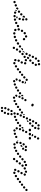

<svg xmlns="http://www.w3.org/2000/svg" viewBox="1626 -2258 910 4251"><g transform="rotate(90 2080.5 -133.0)"><path d="M18 18Q22 15 24 10Q26 6 27 1Q27 -4 25 -9Q22 -19 12 -23Q3 -28 -7 -24H-8Q-13 -22 -17 -19Q-20 -15 -23 -11Q-25 -6 -25 -1Q-25 4 -24 8Q-22 13 -19 17Q-15 20 -11 23Q-6 25 -1 25Q4 25 8 24L10 23Q15 21 18 18ZM330 17Q338 10 338 0Q338 -5 336 -10Q335 -14 331 -18Q328 -22 323 -24Q319 -26 314 -26H312Q302 -26 294 -19Q287 -12 286 -2Q286 3 288 8Q290 13 293 16Q297 20 301 22Q306 24 311 24H312Q323 24 330 17ZM406 9Q410 7 412 2Q415 -2 415 -7Q416 -12 415 -17Q412 -27 403 -32Q394 -37 384 -35L383 -34Q378 -33 374 -30Q370 -27 367 -23Q365 -18 364 -14Q364 -9 365 -4Q367 6 376 11Q385 17 395 14H397Q402 12 406 9ZM247 9Q257 4 260 -6Q261 -11 261 -16Q261 -21 258 -25Q256 -30 252 -33Q248 -36 244 -37L242 -38Q232 -41 223 -36Q214 -32 211 -22Q209 -17 209 -12Q210 -7 212 -3Q214 2 218 5Q222 8 227 10H228Q238 13 247 9ZM92 -11Q96 -14 98 -19Q100 -23 100 -28Q100 -33 98 -38Q94 -48 85 -52Q75 -56 65 -52L64 -51Q54 -47 50 -38Q46 -28 50 -18Q54 -9 63 -5Q73 -1 83 -5H84Q89 -7 92 -11ZM187 -7 185 -8Q181 -10 178 -14Q175 -18 174 -23Q173 -28 174 -33Q175 -38 177 -42Q182 -50 190 -53Q198 -56 207 -53Q202 -49 198 -44Q192 -37 189 -29Q186 -20 187 -11Q187 -9 188 -6Q187 -7 187 -7Q187 -7 187 -7ZM483 -21Q486 -24 488 -29Q489 -34 489 -39Q489 -44 487 -48Q482 -58 473 -61Q463 -65 453 -60L452 -59Q447 -57 444 -54Q441 -50 439 -45Q437 -41 438 -36Q438 -31 440 -26Q444 -17 454 -13Q464 -10 473 -14L475 -15Q479 -17 483 -21ZM332 -45Q323 -48 314 -48Q315 -51 316 -54Q318 -56 319 -59L320 -60Q324 -64 328 -66Q332 -69 337 -69Q342 -70 347 -68Q352 -67 356 -64Q359 -61 361 -58Q363 -54 364 -51Q363 -50 361 -48Q353 -43 348 -34Q348 -34 348 -33Q341 -41 332 -45ZM128 -41Q125 -44 123 -48Q118 -58 122 -68Q125 -77 134 -82L136 -83Q140 -85 145 -85Q150 -85 155 -84Q160 -82 163 -79Q167 -75 169 -71Q170 -70 170 -69Q170 -68 170 -68Q170 -67 170 -67Q163 -62 158 -54Q153 -46 152 -37Q151 -36 151 -35Q148 -34 144 -34Q140 -34 137 -36Q132 -37 128 -41ZM553 -63Q556 -67 557 -72Q558 -77 557 -82Q556 -86 553 -91Q547 -99 537 -101Q527 -103 518 -97L517 -96Q512 -93 510 -89Q507 -85 506 -80Q505 -75 506 -70Q507 -65 510 -61Q513 -57 517 -54Q521 -52 526 -51Q531 -50 536 -51Q541 -52 545 -55L546 -56Q550 -59 553 -63ZM189 -92Q188 -96 188 -101Q189 -106 192 -111Q194 -115 198 -118L199 -119Q208 -125 218 -124Q228 -122 234 -114Q237 -110 239 -105Q240 -100 239 -95Q239 -91 236 -86Q234 -82 230 -79L228 -78Q226 -76 223 -75Q220 -74 216 -73Q212 -75 207 -76Q203 -76 200 -77Q198 -78 196 -79Q195 -81 193 -83Q190 -87 189 -92ZM349 -110Q350 -105 352 -101Q354 -96 358 -93Q362 -90 367 -88Q377 -86 386 -90Q395 -95 398 -105V-107Q400 -112 399 -117Q399 -122 396 -126Q394 -130 390 -134Q386 -137 382 -138Q377 -139 372 -139Q367 -138 363 -136Q358 -134 355 -130Q352 -126 351 -121L350 -120Q349 -115 349 -110ZM296 -140Q298 -145 298 -150Q299 -155 297 -159Q295 -164 292 -168Q284 -175 274 -176Q264 -176 256 -169L255 -168Q248 -160 247 -150Q247 -140 254 -132Q261 -125 272 -124Q282 -124 289 -131L291 -132Q294 -136 296 -140ZM368 -173Q375 -165 386 -165Q391 -164 395 -166Q400 -168 404 -171Q407 -174 410 -179Q412 -183 412 -188V-190Q413 -200 406 -208Q399 -216 389 -216Q384 -217 379 -215Q375 -213 371 -210Q367 -207 365 -202Q363 -198 362 -193V-191Q362 -181 368 -173ZM344 -212Q347 -216 350 -220Q349 -221 348 -222Q348 -223 347 -223Q343 -227 339 -229Q334 -231 329 -231Q324 -231 320 -229Q315 -227 312 -223L310 -222Q303 -215 303 -204Q303 -194 311 -187Q314 -183 319 -181Q323 -179 328 -179Q331 -179 334 -180Q338 -181 340 -182Q340 -187 340 -193V-194Q341 -203 344 -212ZM394 -238Q396 -239 397 -241Q399 -242 401 -244L402 -245Q409 -252 409 -263Q408 -273 401 -280Q393 -287 383 -287Q373 -287 365 -279L364 -278Q357 -270 358 -260Q358 -250 365 -243Q367 -241 370 -239Q372 -238 375 -237Q382 -239 390 -239Q392 -239 394 -238Z M713 22Q721 15 720 4Q720 -1 718 -5Q716 -10 713 -13Q709 -17 705 -18Q700 -20 695 -20H692Q682 -20 675 -13Q668 -5 668 5Q668 10 670 15Q672 19 675 23Q679 26 684 28Q688 30 693 30H696Q706 30 713 22ZM796 5Q801 -4 799 -14Q797 -18 794 -22Q791 -26 787 -29Q783 -31 778 -32Q773 -33 768 -31H765Q755 -28 750 -19Q745 -10 748 0Q749 5 752 9Q755 13 759 15Q764 18 769 18Q774 19 778 18L781 17Q791 14 796 5ZM621 8Q632 8 639 0Q642 -3 644 -8Q645 -13 645 -18Q645 -23 643 -27Q641 -32 637 -35Q637 -36 636 -36Q629 -43 619 -44Q608 -44 601 -36Q593 -29 593 -19Q593 -8 601 -1Q602 0 603 2Q611 9 621 8ZM873 -27Q876 -37 872 -47Q869 -51 866 -54Q862 -58 857 -59Q853 -61 848 -61Q843 -60 838 -58L836 -57Q827 -53 823 -43Q820 -33 824 -24Q827 -19 830 -16Q834 -13 839 -11Q843 -9 848 -10Q853 -10 858 -12L860 -13Q869 -18 873 -27ZM939 -63Q942 -67 943 -72Q944 -77 942 -82Q941 -86 939 -91Q933 -99 923 -101Q912 -103 904 -97L902 -95Q898 -93 895 -88Q892 -84 891 -79Q890 -74 892 -70Q893 -65 895 -61Q898 -57 902 -54Q907 -51 911 -50Q916 -49 921 -50Q926 -52 930 -54L932 -56Q936 -59 939 -63ZM558 -73Q560 -83 554 -92Q551 -96 547 -98Q543 -101 538 -102Q533 -103 528 -102Q523 -101 519 -98Q510 -92 508 -81Q507 -71 512 -63Q515 -59 520 -56Q524 -53 529 -52Q534 -52 538 -53Q543 -54 547 -56L548 -57Q556 -63 558 -73ZM584 -78Q590 -69 600 -67Q610 -65 619 -70Q628 -75 630 -85L631 -88Q633 -98 628 -107Q622 -116 612 -118Q602 -121 593 -115Q584 -110 582 -100L581 -97Q579 -87 584 -78ZM617 -179 616 -178Q611 -169 613 -159Q615 -149 624 -143Q628 -141 633 -140Q638 -139 643 -140Q648 -141 652 -144Q656 -147 659 -151V-152L660 -153Q666 -162 663 -172Q661 -182 652 -188Q648 -190 643 -191Q638 -192 634 -191Q629 -190 625 -187Q621 -184 618 -180ZM841 -228Q838 -232 833 -234Q829 -236 824 -236Q819 -237 814 -235Q804 -232 800 -223Q795 -213 799 -203Q799 -203 799 -202Q800 -197 804 -193Q807 -189 811 -187Q815 -185 820 -184Q825 -184 830 -185Q840 -188 845 -197Q850 -206 847 -216Q846 -218 846 -219Q844 -224 841 -228ZM664 -227Q664 -217 670 -209Q673 -205 678 -203Q682 -201 687 -200Q692 -200 697 -201Q702 -203 705 -206L707 -208Q711 -211 714 -215Q716 -220 716 -225Q717 -230 715 -234Q714 -239 710 -243Q704 -251 693 -252Q683 -253 675 -246L673 -244Q665 -238 664 -227ZM745 -275Q737 -269 736 -258Q736 -253 737 -249Q739 -244 742 -240Q745 -236 750 -234Q754 -232 759 -231Q760 -231 760 -231Q771 -230 779 -236Q787 -243 788 -253Q790 -263 783 -271Q777 -280 767 -281Q765 -281 763 -281Q753 -282 745 -275Z M1041 15Q1041 10 1039 5Q1038 0 1034 -3Q1031 -7 1026 -9Q1017 -14 1007 -10Q998 -7 993 3Q993 4 993 4Q988 13 991 23Q995 33 1004 37Q1013 42 1023 39Q1033 35 1037 26Q1038 26 1038 24Q1041 19 1041 15ZM1371 22Q1375 19 1377 15Q1380 10 1380 5Q1380 0 1379 -4Q1376 -14 1366 -19Q1357 -24 1347 -20H1346Q1341 -18 1337 -15Q1333 -12 1331 -7Q1329 -3 1328 2Q1328 7 1330 12Q1333 22 1342 26Q1351 31 1361 28L1363 27Q1368 26 1371 22ZM1279 7Q1269 4 1264 -6Q1264 -7 1263 -8Q1259 -18 1263 -27Q1266 -37 1276 -41Q1280 -43 1285 -43Q1290 -44 1295 -42Q1299 -40 1303 -37Q1307 -33 1309 -29Q1309 -28 1309 -28Q1310 -26 1311 -23Q1311 -21 1312 -19Q1311 -18 1311 -18Q1307 -10 1306 -1Q1304 1 1302 3Q1300 4 1298 6Q1289 10 1279 7ZM1445 -18Q1448 -22 1449 -27Q1450 -32 1450 -37Q1449 -42 1446 -46Q1441 -55 1431 -57Q1420 -59 1412 -54L1410 -53Q1406 -50 1403 -46Q1400 -42 1399 -37Q1398 -32 1399 -28Q1399 -23 1402 -18Q1408 -10 1418 -7Q1428 -5 1437 -11L1438 -12Q1442 -14 1445 -18ZM1078 -52Q1079 -57 1077 -62Q1076 -67 1073 -71Q1070 -75 1066 -77Q1057 -83 1047 -80Q1037 -78 1032 -69L1031 -67Q1028 -63 1028 -58Q1027 -53 1028 -48Q1029 -44 1032 -40Q1035 -36 1039 -33Q1048 -28 1058 -30Q1068 -32 1074 -41L1075 -43Q1077 -47 1078 -52ZM1511 -63Q1514 -67 1515 -72Q1516 -77 1515 -82Q1514 -87 1511 -91Q1505 -99 1495 -101Q1484 -103 1476 -97L1474 -96Q1470 -93 1468 -89Q1465 -85 1464 -80Q1463 -75 1464 -70Q1465 -65 1468 -61Q1474 -53 1484 -51Q1495 -49 1503 -55L1505 -56Q1509 -59 1511 -63ZM941 -64Q944 -68 945 -73Q946 -78 944 -83Q943 -88 941 -92Q935 -101 924 -102Q914 -104 906 -98L905 -97Q896 -92 894 -81Q893 -71 899 -63Q904 -54 915 -52Q925 -51 933 -57H934Q938 -60 941 -64ZM1274 -85Q1277 -75 1286 -69Q1290 -67 1295 -66Q1300 -66 1305 -67Q1309 -68 1313 -71Q1317 -75 1320 -79L1321 -80Q1326 -89 1323 -99Q1320 -109 1311 -115Q1307 -117 1302 -118Q1297 -118 1292 -117Q1287 -116 1284 -113Q1280 -109 1277 -105L1276 -103Q1271 -94 1274 -85ZM1122 -114Q1124 -118 1123 -123Q1122 -128 1120 -133Q1118 -137 1114 -140Q1110 -143 1105 -145Q1100 -146 1095 -145Q1090 -145 1086 -142Q1082 -140 1079 -136L1077 -135Q1071 -126 1072 -116Q1073 -106 1082 -99Q1090 -93 1100 -94Q1110 -95 1117 -103L1118 -105Q1121 -109 1122 -114ZM1005 -107Q1008 -111 1009 -116Q1010 -121 1009 -126Q1008 -131 1005 -135Q999 -144 989 -146Q979 -148 970 -142L969 -141Q961 -135 959 -125Q957 -115 962 -107Q968 -98 978 -96Q988 -94 997 -100H998Q1002 -103 1005 -107ZM1313 -161Q1313 -156 1314 -151Q1316 -147 1319 -143Q1322 -139 1327 -137Q1336 -132 1346 -135Q1356 -139 1360 -148L1361 -149Q1363 -154 1364 -159Q1364 -164 1363 -168Q1361 -173 1358 -177Q1354 -181 1350 -183Q1341 -188 1331 -184Q1321 -181 1316 -172V-170Q1313 -166 1313 -161ZM1050 -161Q1057 -168 1066 -171Q1069 -172 1072 -173Q1072 -174 1071 -176Q1070 -177 1069 -178Q1067 -182 1063 -185Q1058 -188 1054 -189Q1049 -190 1044 -189Q1039 -188 1035 -185L1034 -184Q1025 -178 1023 -168Q1021 -158 1027 -149Q1029 -147 1031 -145Q1034 -142 1037 -141Q1038 -143 1039 -146V-147Q1043 -155 1050 -161ZM1177 -177Q1177 -187 1170 -195Q1163 -203 1153 -203Q1143 -204 1135 -197L1134 -195Q1126 -188 1125 -178Q1125 -168 1132 -160Q1139 -152 1149 -152Q1160 -151 1167 -158L1169 -160Q1176 -167 1177 -177ZM1092 -206 1093 -207Q1097 -217 1107 -220Q1117 -224 1126 -219Q1126 -219 1127 -219Q1127 -219 1127 -219Q1123 -216 1120 -213L1118 -212Q1112 -206 1108 -198Q1103 -189 1103 -179Q1103 -176 1103 -174Q1094 -178 1091 -188Q1088 -197 1092 -206ZM1239 -217Q1242 -227 1237 -236Q1235 -241 1231 -244Q1227 -247 1222 -248Q1217 -250 1212 -249Q1207 -249 1203 -246L1201 -245Q1192 -240 1190 -230Q1187 -220 1192 -211Q1194 -207 1198 -204Q1202 -201 1207 -199Q1212 -198 1217 -199Q1222 -199 1226 -202H1227Q1237 -207 1239 -217ZM1335 -221Q1338 -217 1342 -214Q1346 -211 1351 -210Q1355 -209 1360 -210Q1371 -211 1377 -220Q1383 -228 1381 -238Q1381 -240 1381 -241Q1379 -251 1370 -257Q1361 -263 1351 -261Q1341 -259 1335 -250Q1330 -241 1332 -231Q1332 -231 1332 -231Q1333 -226 1335 -221ZM1284 -276H1282Q1277 -275 1273 -272Q1269 -269 1266 -265Q1264 -261 1263 -256Q1262 -251 1263 -246Q1264 -236 1273 -230Q1282 -224 1292 -226L1294 -227Q1298 -228 1302 -230Q1306 -232 1309 -236Q1309 -240 1310 -244Q1311 -251 1313 -257Q1311 -267 1303 -272Q1294 -278 1284 -276ZM1124 -257Q1128 -247 1137 -243Q1147 -239 1156 -242Q1166 -246 1171 -255V-256Q1176 -265 1172 -275Q1169 -285 1159 -289Q1150 -294 1140 -290Q1130 -287 1126 -277L1125 -276Q1121 -267 1124 -257ZM1213 -291Q1211 -295 1211 -299Q1213 -300 1214 -301Q1220 -307 1224 -316L1225 -317Q1226 -320 1227 -323Q1230 -324 1233 -325Q1237 -325 1240 -325Q1245 -324 1249 -322Q1254 -319 1257 -316Q1261 -310 1262 -303Q1263 -297 1260 -290Q1253 -285 1248 -278Q1247 -277 1247 -277Q1239 -273 1231 -275Q1222 -277 1217 -284Q1214 -287 1213 -291ZM1156 -337Q1156 -332 1158 -327Q1159 -322 1163 -319Q1166 -315 1171 -313Q1180 -309 1190 -312Q1199 -316 1204 -325V-326Q1209 -336 1205 -345Q1202 -355 1192 -359Q1188 -362 1183 -362Q1178 -362 1173 -360Q1168 -359 1165 -355Q1161 -352 1159 -347L1158 -346Q1156 -342 1156 -337ZM1321 -349Q1322 -360 1315 -367Q1308 -375 1297 -375Q1287 -376 1279 -369L1278 -368Q1271 -361 1270 -350Q1270 -340 1277 -333Q1284 -325 1294 -324Q1305 -324 1312 -331L1313 -332Q1321 -339 1321 -349ZM1374 -398Q1376 -403 1375 -408Q1375 -413 1372 -417Q1370 -422 1366 -425Q1358 -432 1348 -431Q1338 -430 1331 -422L1330 -421Q1327 -417 1326 -412Q1324 -408 1324 -403Q1325 -398 1327 -393Q1330 -389 1333 -386Q1341 -379 1352 -380Q1362 -381 1369 -389V-390Q1373 -394 1374 -398ZM1190 -398Q1194 -388 1203 -383Q1212 -379 1222 -382Q1232 -386 1237 -395V-396Q1242 -405 1238 -415Q1235 -425 1226 -429Q1216 -434 1207 -431Q1197 -427 1192 -418V-417Q1187 -408 1190 -398ZM1413 -483Q1408 -492 1399 -495Q1397 -496 1395 -496Q1393 -496 1392 -497Q1389 -496 1386 -495Q1383 -495 1380 -495Q1376 -492 1372 -489Q1369 -485 1367 -480L1366 -479Q1363 -469 1368 -459Q1372 -450 1382 -447Q1392 -443 1401 -448Q1410 -452 1414 -462V-463Q1417 -473 1413 -483ZM1227 -469Q1229 -458 1238 -453Q1246 -447 1257 -449Q1267 -451 1272 -460L1273 -461Q1279 -470 1277 -480Q1274 -490 1266 -496Q1257 -501 1247 -499Q1237 -497 1231 -488L1230 -487Q1225 -479 1227 -469ZM1279 -536Q1277 -525 1282 -517Q1288 -508 1298 -506Q1308 -504 1317 -510H1318Q1327 -516 1329 -526Q1331 -536 1325 -545Q1320 -554 1309 -556Q1299 -558 1291 -552L1290 -551Q1281 -546 1279 -536ZM1371 -567Q1361 -565 1355 -556Q1350 -547 1352 -537Q1354 -527 1363 -522Q1363 -521 1363 -521Q1372 -515 1382 -517Q1392 -519 1398 -528Q1404 -536 1402 -546Q1400 -557 1392 -562Q1391 -563 1390 -564Q1381 -569 1371 -567Z M1760 31Q1765 30 1769 26Q1773 23 1775 19Q1777 14 1777 9Q1778 -1 1771 -9Q1764 -17 1754 -17Q1743 -18 1736 -11Q1728 -4 1727 6Q1727 11 1728 16Q1730 21 1733 24Q1737 28 1741 30Q1746 32 1751 33Q1756 33 1760 31ZM1842 11Q1846 7 1848 3Q1850 -2 1851 -7Q1851 -12 1849 -16Q1845 -26 1836 -30Q1827 -35 1817 -31Q1812 -30 1808 -26Q1805 -23 1803 -18Q1801 -14 1800 -9Q1800 -4 1802 1Q1805 11 1815 15Q1824 19 1834 16Q1839 14 1842 11ZM1906 -16Q1910 -18 1913 -22Q1917 -26 1918 -31Q1920 -35 1919 -40Q1919 -45 1917 -50Q1912 -59 1902 -62Q1892 -65 1883 -60Q1874 -56 1870 -46Q1867 -36 1872 -27Q1874 -22 1878 -19Q1882 -16 1887 -14Q1891 -13 1896 -13Q1901 -14 1906 -16ZM1704 -23Q1700 -25 1696 -29Q1693 -33 1692 -38Q1691 -43 1692 -48Q1693 -58 1701 -64Q1709 -71 1720 -69Q1725 -69 1729 -66Q1733 -64 1736 -60Q1739 -56 1741 -51Q1742 -46 1741 -41Q1741 -40 1741 -40Q1741 -39 1741 -38Q1739 -38 1737 -37Q1728 -34 1721 -28Q1716 -24 1713 -20Q1713 -20 1713 -20Q1713 -20 1713 -20Q1708 -20 1704 -23ZM1980 -64Q1983 -68 1984 -73Q1984 -78 1983 -83Q1982 -87 1979 -92Q1973 -100 1963 -102Q1953 -103 1944 -97Q1940 -94 1938 -90Q1935 -86 1934 -81Q1933 -76 1934 -71Q1936 -66 1938 -62Q1945 -54 1955 -52Q1965 -51 1973 -57Q1978 -60 1980 -64ZM1516 -73Q1518 -83 1512 -91Q1506 -100 1496 -102Q1485 -104 1477 -98Q1473 -95 1470 -91Q1467 -86 1466 -81Q1466 -77 1467 -72Q1468 -67 1470 -63Q1473 -59 1477 -56Q1482 -53 1487 -52Q1491 -52 1496 -53Q1501 -54 1505 -56V-57Q1514 -62 1516 -73ZM1715 -107Q1719 -98 1728 -93Q1733 -91 1738 -91Q1743 -91 1748 -93Q1752 -95 1756 -98Q1759 -101 1761 -106H1762Q1766 -116 1762 -125Q1758 -135 1749 -139Q1744 -141 1739 -141Q1734 -141 1730 -140Q1725 -138 1721 -134Q1718 -131 1716 -126Q1712 -117 1715 -107ZM1577 -118Q1578 -129 1572 -137Q1569 -141 1564 -143Q1560 -146 1555 -146Q1550 -147 1545 -146Q1541 -145 1537 -142V-141Q1528 -135 1527 -125Q1526 -115 1532 -106Q1535 -102 1539 -100Q1543 -97 1548 -97Q1553 -96 1558 -97Q1563 -99 1567 -102Q1575 -108 1577 -118ZM1633 -157Q1635 -161 1636 -166Q1636 -171 1635 -176Q1633 -180 1630 -184Q1627 -188 1623 -190Q1618 -193 1613 -193Q1609 -194 1604 -192Q1599 -191 1595 -188Q1591 -185 1589 -180Q1586 -176 1586 -171Q1585 -166 1587 -161Q1588 -156 1591 -152Q1595 -149 1599 -146Q1603 -144 1608 -143Q1613 -143 1618 -144Q1623 -146 1627 -149Q1631 -152 1633 -157ZM1750 -177Q1752 -167 1761 -161Q1770 -156 1780 -158Q1790 -161 1795 -170Q1801 -179 1798 -189Q1796 -199 1787 -204Q1778 -209 1768 -207Q1758 -205 1753 -196Q1747 -187 1750 -177ZM1693 -216Q1694 -226 1687 -234Q1680 -241 1670 -242Q1660 -243 1652 -236Q1644 -229 1643 -218Q1643 -208 1650 -200Q1656 -193 1667 -192Q1677 -191 1685 -198Q1693 -205 1693 -216ZM1769 -251Q1778 -257 1788 -255Q1798 -253 1804 -244Q1810 -236 1808 -226Q1807 -224 1807 -222Q1806 -220 1805 -219Q1802 -221 1799 -223Q1791 -228 1782 -230Q1772 -231 1763 -229Q1761 -228 1758 -228Q1758 -230 1758 -232Q1758 -234 1759 -236Q1761 -246 1769 -251ZM1733 -247Q1729 -245 1724 -244Q1719 -244 1714 -246Q1709 -247 1706 -251Q1698 -258 1697 -268Q1697 -278 1704 -286Q1711 -294 1721 -294Q1732 -295 1739 -288Q1743 -285 1745 -280Q1747 -276 1747 -271Q1748 -268 1747 -265Q1747 -262 1746 -260Q1744 -258 1743 -257Q1742 -255 1741 -253Q1738 -249 1733 -247Z M2127 34Q2132 32 2136 29Q2139 25 2141 21Q2143 16 2143 11Q2143 1 2136 -7Q2128 -14 2118 -14Q2113 -14 2108 -12Q2104 -10 2100 -7Q2097 -3 2095 1Q2093 6 2093 11Q2093 21 2100 29Q2107 36 2118 36Q2123 36 2127 34ZM2214 8Q2219 -1 2215 -11Q2214 -15 2210 -19Q2207 -23 2202 -25Q2198 -27 2193 -27Q2188 -27 2183 -26Q2173 -22 2169 -13Q2165 -3 2168 6Q2170 11 2173 15Q2176 18 2181 21Q2185 23 2190 23Q2195 23 2200 21Q2210 18 2214 8ZM2283 -29Q2286 -40 2281 -48Q2278 -53 2274 -56Q2270 -59 2265 -60Q2260 -61 2255 -60Q2250 -59 2246 -57Q2237 -52 2235 -41Q2232 -31 2238 -23Q2240 -18 2244 -15Q2248 -12 2253 -11Q2258 -10 2263 -11Q2268 -11 2272 -14Q2281 -19 2283 -29ZM2065 -16Q2060 -18 2057 -22Q2054 -26 2052 -30Q2051 -35 2051 -40Q2052 -51 2060 -57Q2068 -64 2079 -63Q2089 -62 2095 -54Q2102 -46 2101 -36Q2101 -35 2101 -35Q2101 -34 2101 -33Q2101 -33 2100 -33Q2091 -30 2084 -23Q2080 -18 2077 -13Q2076 -13 2075 -13Q2075 -13 2074 -13Q2069 -14 2065 -16ZM2347 -73Q2348 -83 2342 -91Q2340 -95 2335 -98Q2331 -101 2326 -102Q2321 -102 2317 -101Q2312 -100 2308 -97H2307Q2299 -91 2297 -81Q2295 -71 2301 -63Q2304 -58 2308 -56Q2313 -53 2318 -52Q2322 -51 2327 -52Q2332 -54 2336 -56V-57Q2345 -63 2347 -73ZM1984 -73Q1986 -83 1980 -91Q1977 -95 1973 -98Q1969 -101 1964 -102Q1959 -103 1954 -102Q1949 -100 1945 -98Q1941 -95 1938 -91Q1935 -86 1934 -81Q1934 -77 1935 -72Q1936 -67 1938 -63Q1944 -54 1955 -52Q1965 -51 1973 -56V-57Q1982 -62 1984 -73ZM2075 -101Q2078 -91 2088 -87Q2092 -85 2097 -85Q2102 -85 2107 -87Q2112 -88 2115 -92Q2119 -95 2121 -100Q2125 -109 2121 -119Q2117 -129 2108 -133Q2098 -137 2089 -133Q2079 -130 2075 -120Q2071 -110 2075 -101ZM2044 -119Q2046 -129 2039 -137Q2033 -146 2023 -147Q2012 -148 2004 -142Q2000 -139 1998 -134Q1995 -130 1995 -125Q1994 -120 1995 -115Q1997 -111 2000 -107Q2006 -99 2016 -97Q2026 -96 2035 -102Q2043 -109 2044 -119ZM2054 -171Q2055 -182 2063 -188Q2067 -191 2072 -193Q2076 -194 2081 -194Q2083 -193 2084 -193Q2086 -193 2087 -192Q2086 -188 2085 -184Q2084 -174 2086 -164Q2087 -160 2089 -157Q2085 -156 2081 -154Q2073 -151 2067 -146Q2065 -148 2063 -149Q2061 -151 2059 -153Q2053 -161 2054 -171ZM2108 -170Q2111 -160 2120 -155Q2129 -150 2139 -153Q2149 -156 2154 -165Q2159 -174 2156 -184Q2154 -194 2145 -199Q2136 -204 2126 -201Q2116 -198 2110 -189Q2105 -180 2108 -170ZM2147 -246Q2146 -241 2147 -236Q2148 -231 2151 -227Q2154 -223 2158 -220Q2162 -218 2167 -217Q2172 -216 2177 -217Q2181 -218 2186 -220Q2190 -223 2192 -227H2193Q2195 -232 2196 -236Q2197 -241 2196 -246Q2195 -251 2192 -255Q2190 -259 2185 -262Q2181 -265 2176 -266Q2172 -267 2167 -266Q2162 -265 2158 -262Q2154 -259 2151 -255Q2148 -251 2147 -246ZM2306 -413Q2312 -406 2312 -396Q2312 -386 2305 -378Q2297 -371 2287 -371Q2279 -371 2272 -374Q2265 -376 2259 -381Q2252 -388 2251 -398Q2250 -408 2256 -416Q2262 -424 2272 -425Q2281 -426 2289 -421Q2299 -420 2306 -413Z M2350 302Q2345 303 2340 302Q2335 301 2331 298Q2327 295 2325 291V290Q2319 281 2322 271Q2324 261 2333 256Q2341 251 2351 253Q2360 255 2366 263Q2365 268 2364 273Q2364 282 2367 291Q2365 294 2363 295Q2361 297 2359 299Q2355 301 2350 302ZM2435 287Q2437 282 2437 277Q2437 272 2436 268Q2434 263 2431 259Q2424 251 2414 251Q2403 250 2395 257Q2392 260 2389 265Q2387 269 2387 274Q2387 279 2388 284Q2390 289 2393 292Q2400 300 2410 301Q2421 301 2428 295L2429 294Q2432 291 2435 287ZM2477 204Q2473 194 2463 190Q2459 188 2454 188Q2449 188 2444 190Q2440 192 2436 195Q2432 199 2430 203Q2426 213 2430 222Q2434 232 2443 236Q2453 240 2462 237Q2472 233 2476 223Q2480 213 2477 204ZM2325 206Q2326 210 2328 215Q2330 219 2334 223Q2337 226 2342 228Q2352 231 2361 227Q2370 222 2374 212Q2376 207 2375 202Q2375 197 2373 193Q2371 188 2367 185Q2363 182 2359 180Q2349 177 2340 181Q2330 186 2327 196Q2325 201 2325 206ZM2500 136Q2500 131 2497 127Q2494 123 2490 120Q2486 117 2481 116Q2471 114 2462 120Q2454 126 2451 136Q2449 146 2455 155Q2461 164 2471 166Q2481 168 2490 162Q2498 156 2500 146Q2501 141 2500 136ZM2357 143Q2361 153 2370 158Q2375 160 2379 160Q2384 160 2389 159Q2394 157 2398 154Q2401 150 2403 146L2404 145Q2408 136 2405 126Q2401 117 2392 112Q2382 108 2373 111Q2363 115 2358 124Q2354 134 2357 143ZM2390 75Q2386 65 2391 56Q2396 46 2405 43Q2415 39 2424 44Q2428 46 2431 48Q2434 51 2436 55Q2434 62 2435 70Q2435 74 2436 78Q2431 87 2422 90Q2412 94 2403 89Q2393 85 2390 75ZM2504 54Q2502 50 2498 47Q2496 45 2493 44Q2491 42 2488 42Q2486 42 2485 43Q2476 47 2467 47Q2466 47 2466 47Q2461 51 2459 56Q2457 62 2457 68Q2458 73 2460 78Q2462 82 2466 85Q2470 88 2474 90Q2479 91 2484 91Q2494 90 2501 82Q2508 74 2507 64Q2506 59 2504 54ZM2477 22Q2481 20 2485 17Q2488 13 2490 9Q2492 4 2492 -1Q2492 -11 2484 -19Q2477 -26 2467 -26H2466Q2456 -26 2449 -18Q2441 -11 2441 -1Q2441 4 2443 9Q2445 14 2449 17Q2452 21 2457 22Q2462 24 2467 24Q2472 24 2477 22ZM2557 10Q2561 7 2563 2Q2566 -2 2566 -7Q2567 -12 2566 -17Q2563 -27 2554 -32Q2545 -37 2535 -34Q2530 -33 2526 -30Q2522 -27 2520 -23Q2517 -18 2517 -13Q2516 -8 2517 -4Q2520 6 2529 12Q2538 17 2548 14Q2553 13 2557 10ZM2636 -30Q2639 -40 2634 -49Q2632 -54 2628 -57Q2624 -60 2620 -62Q2615 -63 2610 -63Q2605 -62 2600 -60Q2596 -58 2593 -54Q2589 -50 2588 -45Q2586 -41 2587 -36Q2587 -31 2589 -26Q2592 -22 2595 -19Q2599 -15 2604 -14Q2609 -12 2614 -13Q2619 -13 2623 -16Q2632 -20 2636 -30ZM2456 -81Q2459 -85 2462 -89Q2466 -92 2471 -94Q2475 -95 2480 -95Q2485 -95 2490 -93Q2499 -88 2502 -78Q2506 -69 2501 -59Q2499 -54 2495 -51Q2492 -48 2487 -46Q2486 -46 2485 -46Q2484 -45 2484 -45Q2475 -48 2466 -48Q2466 -48 2466 -48Q2458 -53 2455 -63Q2452 -72 2456 -81ZM2698 -63Q2700 -67 2701 -72Q2702 -77 2701 -82Q2700 -87 2697 -91Q2692 -99 2681 -101Q2671 -103 2663 -97H2662Q2658 -95 2656 -90Q2653 -86 2652 -81Q2651 -76 2652 -72Q2653 -67 2656 -63Q2662 -54 2672 -52Q2682 -50 2690 -56H2691Q2695 -59 2698 -63ZM2347 -73Q2349 -83 2343 -91Q2340 -96 2336 -98Q2332 -101 2327 -102Q2322 -103 2317 -102Q2312 -101 2308 -98V-97Q2304 -95 2301 -90Q2298 -86 2297 -81Q2297 -76 2298 -72Q2299 -67 2302 -63Q2307 -54 2318 -52Q2328 -51 2336 -57H2337Q2345 -63 2347 -73ZM2405 -107Q2408 -111 2409 -116Q2410 -121 2409 -126Q2408 -131 2405 -135Q2399 -143 2389 -145Q2378 -147 2370 -141Q2361 -135 2359 -125Q2358 -114 2364 -106Q2369 -98 2380 -96Q2390 -94 2398 -100H2399Q2403 -103 2405 -107ZM2488 -130Q2491 -120 2501 -115Q2510 -111 2520 -114Q2530 -118 2534 -127V-128Q2539 -137 2535 -147Q2532 -156 2522 -161Q2513 -165 2503 -162Q2493 -158 2489 -149Q2484 -139 2488 -130ZM2471 -163Q2471 -167 2470 -171Q2469 -175 2467 -178Q2464 -182 2460 -185Q2455 -188 2451 -189Q2446 -189 2441 -188Q2436 -187 2432 -184Q2423 -178 2421 -168Q2420 -158 2426 -149Q2428 -145 2433 -143Q2437 -140 2442 -139Q2447 -138 2451 -139Q2456 -140 2460 -143H2461Q2462 -144 2463 -145Q2464 -146 2465 -147Q2466 -153 2469 -159Q2470 -161 2471 -163ZM2519 -208Q2519 -203 2520 -198Q2522 -193 2525 -190Q2529 -186 2533 -184Q2543 -179 2552 -183Q2562 -186 2567 -195V-196Q2571 -205 2568 -215Q2564 -225 2555 -229Q2546 -234 2536 -230Q2526 -227 2522 -217Q2519 -213 2519 -208ZM2499 -190Q2496 -200 2497 -210Q2497 -219 2501 -227Q2503 -230 2504 -232Q2501 -232 2499 -231Q2496 -230 2494 -228H2493Q2485 -222 2483 -212Q2481 -201 2487 -193Q2490 -190 2492 -188Q2495 -185 2499 -184Q2500 -184 2502 -185Q2500 -188 2499 -190ZM2552 -276Q2552 -271 2553 -266Q2555 -262 2558 -258Q2561 -254 2566 -252Q2575 -248 2585 -251Q2595 -254 2599 -264Q2604 -273 2600 -283Q2597 -293 2588 -297Q2578 -302 2569 -298Q2559 -295 2554 -286V-285Q2552 -281 2552 -276ZM2635 -273Q2641 -274 2645 -277Q2654 -284 2655 -294Q2656 -304 2650 -313Q2649 -313 2649 -314Q2648 -314 2648 -315Q2645 -311 2642 -308Q2634 -301 2625 -298Q2622 -297 2619 -296Q2621 -294 2622 -291Q2625 -282 2624 -273Q2630 -271 2635 -273ZM2586 -334Q2589 -325 2599 -320Q2608 -316 2618 -319Q2627 -323 2632 -332Q2637 -342 2633 -351Q2630 -361 2620 -366Q2611 -370 2601 -367Q2591 -363 2587 -354Q2582 -344 2586 -334ZM2713 -344Q2714 -355 2707 -362Q2700 -370 2689 -371Q2679 -371 2671 -364Q2663 -357 2663 -347Q2662 -336 2669 -329Q2676 -321 2686 -320Q2697 -320 2704 -327H2705Q2712 -334 2713 -344ZM2767 -400Q2766 -410 2759 -417Q2751 -424 2741 -424Q2730 -423 2723 -416V-415Q2716 -408 2717 -397Q2717 -387 2725 -380Q2732 -373 2743 -374Q2753 -374 2760 -382Q2767 -390 2767 -400ZM2618 -403Q2622 -393 2631 -389Q2640 -384 2650 -387Q2660 -391 2664 -400H2665Q2669 -409 2666 -419Q2663 -429 2653 -434Q2644 -438 2634 -435Q2624 -432 2620 -422Q2615 -413 2618 -403ZM2812 -465Q2809 -475 2800 -480Q2799 -481 2798 -481Q2798 -482 2797 -482Q2794 -482 2792 -483Q2790 -483 2788 -484Q2781 -484 2775 -481Q2769 -477 2766 -472V-471Q2761 -462 2763 -452Q2766 -442 2775 -437Q2784 -432 2794 -434Q2804 -437 2809 -446Q2814 -455 2812 -465ZM2655 -472Q2657 -462 2666 -456Q2674 -450 2684 -452Q2695 -454 2700 -462L2701 -463Q2706 -471 2705 -481Q2703 -492 2694 -497Q2686 -503 2675 -501Q2665 -499 2659 -491Q2653 -482 2655 -472ZM2796 -554Q2800 -555 2805 -554Q2810 -553 2814 -551Q2819 -548 2821 -544H2822Q2824 -540 2825 -535Q2826 -530 2826 -525Q2825 -520 2822 -516Q2819 -512 2815 -509Q2807 -503 2796 -505Q2786 -507 2780 -515V-516Q2780 -517 2779 -518Q2778 -519 2778 -520Q2778 -520 2778 -521Q2780 -531 2778 -540Q2778 -540 2778 -541Q2780 -544 2782 -546Q2784 -549 2787 -550Q2791 -553 2796 -554ZM2707 -537Q2705 -526 2710 -518Q2713 -513 2717 -511Q2721 -508 2726 -507Q2731 -506 2736 -506Q2741 -507 2745 -510Q2754 -516 2756 -526Q2758 -536 2753 -545Q2750 -549 2746 -552Q2742 -555 2737 -556Q2732 -557 2727 -556Q2723 -555 2718 -552Q2709 -547 2707 -537Z M2858 22Q2867 16 2869 6Q2869 1 2868 -4Q2867 -9 2864 -13Q2861 -17 2857 -20Q2853 -22 2848 -23Q2838 -25 2829 -19Q2821 -13 2819 -3Q2818 2 2820 7Q2821 12 2824 16Q2826 20 2831 23Q2835 25 2840 26Q2850 28 2858 22ZM2940 3Q2945 -6 2942 -16Q2940 -21 2937 -25Q2934 -28 2929 -31Q2925 -33 2920 -33Q2915 -34 2910 -32Q2900 -29 2895 -20Q2891 -11 2894 -1Q2895 4 2899 8Q2902 12 2906 14Q2911 16 2916 17Q2921 17 2925 15Q2935 12 2940 3ZM2998 -16Q3003 -18 3006 -22Q3009 -26 3011 -30Q3012 -35 3012 -40Q3011 -45 3009 -49Q3004 -59 2994 -62Q2984 -65 2975 -60Q2971 -58 2968 -54Q2964 -50 2963 -45Q2961 -41 2962 -36Q2962 -31 2965 -26Q2969 -17 2979 -14Q2989 -11 2998 -16ZM2779 -31Q2772 -38 2772 -49Q2772 -54 2774 -58Q2776 -63 2780 -66Q2783 -70 2788 -72Q2792 -74 2797 -74Q2802 -74 2807 -72Q2811 -70 2815 -66Q2818 -63 2820 -58Q2822 -53 2822 -49V-48Q2822 -46 2822 -44Q2821 -42 2821 -40Q2818 -39 2816 -37Q2809 -32 2804 -24Q2802 -24 2801 -24Q2799 -24 2797 -24Q2787 -24 2779 -31ZM3075 -73Q3077 -83 3071 -91Q3068 -95 3064 -98Q3060 -101 3055 -102Q3050 -102 3045 -101Q3041 -100 3037 -97H3036Q3028 -91 3026 -81Q3024 -71 3030 -63Q3033 -58 3037 -56Q3042 -53 3046 -52Q3051 -51 3056 -52Q3061 -54 3065 -56Q3074 -62 3075 -73ZM2702 -73Q2703 -83 2698 -91Q2692 -100 2681 -102Q2671 -103 2663 -98Q2654 -92 2652 -81Q2651 -71 2656 -63Q2659 -59 2664 -56Q2668 -53 2673 -52Q2678 -52 2682 -53Q2687 -54 2691 -56V-57Q2700 -62 2702 -73ZM2792 -129Q2792 -129 2791 -129Q2790 -124 2790 -119Q2791 -114 2793 -110Q2795 -105 2799 -102Q2803 -99 2807 -97Q2817 -94 2826 -99Q2835 -103 2839 -112Q2842 -122 2838 -131Q2834 -141 2824 -145Q2814 -148 2805 -144Q2795 -140 2792 -130Q2792 -130 2792 -129ZM2758 -109Q2761 -113 2762 -117Q2763 -122 2762 -127Q2761 -132 2758 -136Q2752 -145 2742 -147Q2732 -149 2723 -143Q2723 -143 2722 -142Q2722 -142 2721 -142Q2713 -135 2712 -125Q2711 -114 2718 -106Q2724 -98 2735 -97Q2745 -96 2753 -103Q2756 -106 2758 -109ZM2767 -173Q2767 -183 2774 -190Q2779 -195 2785 -197Q2791 -199 2798 -198Q2797 -195 2797 -193Q2797 -183 2800 -174Q2801 -170 2803 -167Q2799 -166 2796 -164Q2787 -160 2780 -153Q2779 -152 2779 -152Q2778 -153 2777 -153Q2776 -154 2775 -155Q2767 -162 2767 -173ZM2822 -201Q2818 -191 2821 -182Q2825 -172 2834 -168Q2843 -163 2853 -167Q2863 -170 2867 -180Q2872 -189 2868 -199Q2865 -209 2855 -213Q2846 -217 2836 -214Q2826 -210 2822 -201ZM2853 -260Q2852 -255 2854 -250Q2855 -245 2859 -241Q2862 -238 2866 -235Q2875 -231 2885 -234Q2895 -237 2900 -246Q2902 -251 2903 -256Q2903 -261 2901 -266Q2900 -270 2897 -274Q2893 -278 2889 -280Q2880 -285 2870 -282Q2860 -278 2855 -269Q2853 -265 2853 -260ZM2856 -322Q2863 -330 2863 -340Q2863 -350 2856 -358Q2848 -365 2838 -365H2830Q2820 -365 2812 -358Q2805 -350 2805 -340Q2805 -330 2812 -322Q2820 -315 2830 -315H2838Q2848 -315 2856 -322ZM2947 -322Q2954 -330 2954 -340Q2954 -350 2947 -358Q2940 -365 2929 -365H2921Q2911 -365 2903 -358Q2896 -350 2896 -340Q2896 -330 2903 -322Q2911 -315 2921 -315H2929Q2940 -315 2947 -322ZM3038 -322Q3045 -330 3045 -340Q3045 -350 3038 -358Q3031 -365 3020 -365H3012Q3002 -365 2995 -358Q2987 -350 2987 -340Q2987 -330 2995 -322Q3002 -315 3012 -315H3020Q3031 -315 3038 -322ZM2926 -402V-403Q2931 -412 2941 -415Q2951 -417 2960 -412Q2969 -407 2972 -398Q2975 -388 2970 -379V-378Q2969 -377 2967 -375Q2966 -373 2964 -372Q2964 -373 2963 -374Q2956 -381 2947 -384Q2938 -387 2929 -387H2923Q2923 -391 2923 -395Q2924 -399 2926 -402ZM2960 -450Q2962 -441 2970 -435Q2979 -430 2989 -432Q2999 -434 3005 -442Q3005 -443 3006 -443Q3006 -444 3006 -444Q3011 -453 3008 -463Q3005 -473 2996 -478Q2987 -483 2977 -480Q2967 -477 2962 -468Q2958 -460 2960 -450ZM2996 -525Q2996 -520 2997 -515Q2998 -510 3001 -506Q3004 -502 3009 -500Q3018 -495 3028 -498Q3038 -500 3043 -509V-510Q3045 -514 3046 -519Q3046 -524 3045 -529Q3044 -533 3041 -537Q3038 -541 3033 -544Q3024 -549 3014 -546Q3004 -543 2999 -534Q2997 -530 2996 -525Z M3163 23Q3172 18 3175 8Q3176 3 3175 -2Q3175 -6 3172 -11Q3170 -15 3166 -18Q3162 -21 3157 -22L3156 -23Q3146 -25 3137 -20Q3128 -15 3126 -5Q3123 5 3128 14Q3133 23 3143 26H3144Q3154 29 3163 23ZM3242 13Q3245 10 3248 6Q3250 1 3250 -4Q3251 -9 3249 -13Q3246 -23 3237 -28Q3228 -33 3218 -30H3217Q3213 -28 3209 -25Q3205 -22 3203 -17Q3200 -13 3200 -8Q3200 -3 3201 2Q3204 12 3213 16Q3222 21 3232 18H3233Q3238 17 3242 13ZM3315 -21Q3318 -25 3319 -29Q3321 -34 3320 -39Q3320 -44 3317 -48Q3315 -53 3311 -56Q3307 -59 3302 -60Q3298 -62 3293 -61Q3288 -61 3283 -58Q3278 -56 3275 -52Q3272 -48 3271 -43Q3269 -38 3270 -33Q3270 -28 3273 -24Q3278 -15 3288 -12Q3298 -9 3307 -14Q3312 -17 3315 -21ZM3094 -38Q3086 -45 3085 -55V-56Q3085 -66 3091 -74Q3098 -81 3109 -82Q3119 -83 3127 -76Q3135 -69 3135 -59V-58Q3136 -54 3134 -50Q3133 -45 3130 -42Q3128 -41 3126 -39Q3121 -36 3117 -32Q3115 -32 3114 -32Q3113 -32 3112 -32Q3102 -31 3094 -38ZM3381 -64Q3384 -68 3385 -73Q3385 -78 3384 -82Q3383 -87 3380 -91Q3374 -100 3364 -102Q3354 -103 3346 -97H3345Q3341 -94 3338 -90Q3336 -86 3335 -81Q3334 -76 3335 -71Q3336 -66 3339 -62Q3345 -54 3355 -52Q3365 -50 3374 -56V-57Q3378 -59 3381 -64ZM3026 -81Q3028 -92 3037 -98Q3046 -104 3056 -102Q3066 -100 3072 -92Q3073 -91 3073 -90Q3074 -89 3074 -88Q3068 -81 3065 -72Q3062 -64 3063 -55Q3054 -50 3045 -53Q3036 -55 3030 -63Q3025 -71 3026 -81ZM3095 -129Q3096 -124 3098 -120Q3100 -115 3104 -112Q3108 -109 3113 -108Q3118 -107 3123 -107Q3128 -108 3132 -110Q3136 -113 3139 -116Q3143 -120 3144 -125V-126Q3147 -136 3142 -145Q3137 -154 3127 -157Q3117 -159 3108 -154Q3099 -149 3096 -139Q3094 -134 3095 -129ZM3190 -175 3191 -176Q3192 -178 3193 -180Q3196 -178 3199 -175Q3202 -172 3204 -169Q3208 -160 3205 -150Q3202 -140 3193 -135Q3187 -132 3180 -132Q3173 -132 3167 -136Q3167 -137 3167 -137Q3166 -147 3162 -155Q3171 -157 3178 -163Q3185 -168 3190 -175ZM3273 -183Q3276 -192 3273 -201Q3266 -202 3260 -204Q3252 -208 3245 -214Q3244 -215 3243 -216Q3242 -216 3241 -215Q3239 -215 3238 -214H3237Q3228 -209 3225 -199Q3222 -189 3227 -180Q3232 -171 3242 -168Q3252 -165 3261 -170Q3270 -174 3273 -183ZM3126 -196Q3128 -186 3137 -181Q3146 -175 3156 -177Q3166 -179 3172 -188Q3178 -197 3175 -207Q3173 -217 3165 -223Q3156 -229 3146 -227Q3136 -224 3130 -216V-215Q3124 -207 3126 -196ZM3268 -271Q3272 -273 3277 -274Q3282 -274 3287 -272Q3292 -270 3295 -267Q3296 -266 3296 -266Q3303 -259 3303 -248Q3304 -238 3296 -231Q3289 -223 3279 -223Q3268 -223 3261 -230Q3261 -230 3261 -230Q3258 -233 3256 -237Q3254 -241 3253 -245Q3254 -250 3254 -255Q3254 -255 3254 -255Q3255 -258 3256 -261Q3258 -264 3260 -266Q3263 -269 3268 -271ZM3188 -270Q3184 -266 3182 -261Q3181 -257 3181 -252Q3181 -247 3183 -242Q3187 -233 3197 -229Q3207 -226 3216 -230H3217Q3226 -234 3230 -244Q3234 -254 3229 -263Q3227 -268 3224 -271Q3220 -275 3215 -276Q3211 -278 3206 -278Q3201 -278 3196 -276V-275Q3191 -273 3188 -270Z M3501 15Q3503 11 3502 6Q3502 1 3499 -4Q3497 -8 3493 -11Q3489 -14 3484 -16Q3480 -17 3475 -16Q3470 -16 3465 -14Q3461 -11 3458 -7L3457 -6Q3453 -2 3452 3Q3451 8 3451 13Q3452 18 3454 22Q3456 26 3460 29Q3468 36 3479 35Q3489 34 3495 26L3497 24Q3500 20 3501 15ZM3799 23Q3803 19 3805 15Q3808 11 3808 6Q3809 1 3807 -4Q3804 -14 3795 -19Q3786 -24 3776 -21L3774 -20Q3769 -19 3766 -16Q3762 -13 3759 -8Q3757 -4 3756 1Q3756 6 3757 11Q3760 21 3769 26Q3778 31 3788 28L3790 27Q3795 26 3799 23ZM3701 6Q3693 -1 3692 -11Q3692 -13 3692 -14Q3691 -25 3698 -32Q3705 -40 3715 -41Q3720 -41 3725 -40Q3730 -38 3733 -35Q3736 -32 3738 -29Q3740 -25 3741 -22Q3740 -20 3740 -19Q3735 -10 3734 -1Q3734 2 3734 5Q3731 7 3727 9Q3724 11 3720 11Q3709 12 3701 6ZM3875 -17Q3877 -21 3879 -26Q3880 -30 3879 -35Q3878 -40 3875 -44Q3873 -49 3869 -52Q3865 -54 3860 -56Q3855 -57 3850 -56Q3845 -55 3841 -52L3839 -51Q3835 -49 3832 -45Q3829 -41 3828 -36Q3827 -31 3828 -26Q3829 -21 3831 -17Q3837 -8 3847 -6Q3857 -3 3866 -9L3867 -10Q3872 -13 3875 -17ZM3551 -57Q3550 -67 3542 -73Q3538 -76 3533 -78Q3528 -79 3523 -78Q3518 -78 3514 -75Q3510 -73 3507 -69L3505 -67Q3499 -59 3500 -49Q3502 -39 3510 -32Q3514 -29 3518 -28Q3523 -27 3528 -27Q3533 -28 3537 -30Q3542 -33 3545 -37L3546 -38Q3552 -46 3551 -57ZM3944 -72Q3946 -83 3940 -91Q3937 -95 3932 -98Q3928 -100 3923 -101Q3918 -102 3914 -101Q3909 -100 3905 -97L3903 -96Q3895 -90 3893 -79Q3891 -69 3897 -61Q3900 -57 3904 -54Q3909 -51 3913 -51Q3918 -50 3923 -51Q3928 -52 3932 -55L3934 -56Q3942 -62 3944 -72ZM3382 -64Q3385 -68 3386 -73Q3387 -78 3386 -83Q3385 -88 3382 -92Q3376 -101 3366 -102Q3355 -104 3347 -98H3346Q3337 -92 3335 -81Q3334 -71 3339 -63Q3345 -54 3356 -52Q3366 -51 3374 -56L3375 -57Q3380 -60 3382 -64ZM3723 -79Q3726 -69 3735 -64Q3739 -62 3744 -61Q3749 -60 3754 -62Q3759 -63 3762 -66Q3766 -69 3769 -74L3770 -75Q3775 -84 3772 -94Q3769 -104 3760 -109Q3756 -112 3751 -113Q3746 -113 3742 -112Q3737 -110 3733 -107Q3729 -104 3726 -100L3725 -98Q3720 -89 3723 -79ZM3594 -102V-103Q3600 -111 3598 -122Q3596 -132 3588 -138Q3584 -140 3579 -141Q3574 -142 3569 -142Q3564 -141 3560 -138Q3556 -135 3553 -131L3552 -130V-129Q3549 -125 3548 -120Q3547 -116 3548 -111Q3549 -106 3552 -102Q3554 -98 3558 -95Q3567 -89 3577 -91Q3587 -93 3593 -101ZM3448 -123Q3449 -134 3442 -142Q3435 -149 3425 -150Q3415 -151 3407 -145L3406 -144Q3402 -140 3399 -136Q3397 -132 3397 -127Q3396 -122 3398 -117Q3399 -112 3402 -108Q3409 -101 3419 -100Q3430 -99 3438 -105L3439 -106Q3447 -113 3448 -123ZM3763 -148Q3765 -138 3774 -133Q3779 -130 3784 -130Q3789 -129 3793 -130Q3798 -131 3802 -135Q3806 -138 3809 -142L3810 -144Q3815 -153 3812 -163Q3809 -173 3800 -178Q3791 -183 3781 -180Q3771 -178 3766 -169L3765 -167Q3760 -158 3763 -148ZM3504 -166Q3506 -170 3506 -175Q3507 -180 3505 -185Q3503 -190 3500 -193Q3497 -197 3492 -199Q3488 -201 3483 -202Q3478 -202 3473 -200Q3468 -199 3465 -195L3464 -194Q3460 -191 3458 -187Q3456 -182 3455 -177Q3455 -172 3457 -167Q3458 -163 3462 -159Q3465 -155 3469 -153Q3474 -151 3479 -151Q3484 -150 3488 -152Q3493 -154 3497 -157L3498 -158Q3502 -161 3504 -166ZM3647 -169Q3648 -174 3648 -179Q3648 -184 3646 -188Q3644 -193 3641 -196Q3633 -203 3623 -203Q3613 -203 3605 -196L3604 -194Q3597 -187 3597 -177Q3597 -166 3605 -159Q3612 -152 3622 -152Q3633 -152 3640 -159L3641 -161Q3645 -164 3647 -169ZM3804 -245Q3811 -252 3821 -252Q3826 -252 3831 -250Q3835 -249 3839 -245Q3842 -241 3844 -237Q3846 -232 3846 -227Q3846 -225 3846 -222Q3844 -212 3836 -206Q3828 -199 3818 -201Q3808 -202 3801 -210Q3795 -218 3796 -228Q3796 -238 3804 -245ZM3705 -212Q3708 -216 3709 -221Q3711 -226 3710 -231Q3709 -235 3707 -240Q3704 -244 3700 -247Q3697 -250 3692 -251Q3687 -253 3682 -252Q3677 -251 3673 -249L3671 -248Q3667 -245 3664 -241Q3661 -237 3659 -233Q3658 -228 3659 -223Q3659 -218 3662 -214Q3667 -205 3677 -202Q3687 -199 3696 -205L3698 -206Q3702 -208 3705 -212ZM3562 -215Q3565 -219 3565 -224Q3566 -229 3565 -234Q3563 -239 3560 -243Q3557 -247 3553 -249Q3548 -251 3544 -252Q3539 -253 3534 -251Q3529 -250 3525 -247L3524 -246Q3520 -243 3518 -239Q3515 -234 3515 -229Q3514 -224 3515 -220Q3517 -215 3520 -211Q3523 -207 3527 -205Q3531 -202 3536 -202Q3541 -201 3546 -202Q3551 -204 3555 -207L3556 -208Q3560 -211 3562 -215ZM3784 -257Q3782 -267 3774 -273Q3766 -279 3756 -278L3754 -277Q3744 -276 3737 -268Q3731 -259 3733 -249Q3734 -239 3743 -233Q3751 -226 3761 -228H3763Q3766 -229 3769 -230Q3771 -231 3774 -233Q3775 -239 3777 -245Q3780 -252 3784 -257ZM3584 -246Q3582 -256 3586 -265Q3589 -270 3593 -273Q3597 -276 3601 -278Q3606 -279 3611 -278Q3616 -278 3620 -276Q3622 -275 3623 -274Q3632 -268 3634 -258Q3636 -248 3631 -240Q3629 -236 3625 -233Q3622 -231 3618 -229Q3615 -230 3613 -230Q3607 -230 3601 -229Q3600 -230 3599 -230Q3598 -231 3596 -232Q3587 -237 3584 -246Z M3942 -63Q3944 -67 3945 -72Q3946 -77 3945 -82Q3944 -87 3941 -91Q3938 -95 3934 -97Q3930 -100 3925 -101Q3920 -102 3915 -100Q3910 -99 3906 -96Q3901 -93 3899 -89Q3896 -85 3895 -80Q3895 -75 3896 -70Q3897 -65 3900 -61Q3903 -57 3907 -54Q3911 -52 3916 -51Q3921 -50 3926 -51Q3930 -52 3934 -55L3935 -56Q3939 -59 3942 -63ZM4004 -107Q4007 -112 4008 -116Q4008 -121 4007 -126Q4006 -131 4003 -135Q3997 -144 3987 -145Q3977 -147 3968 -141V-140Q3964 -137 3961 -133Q3958 -129 3958 -124Q3957 -119 3958 -114Q3959 -109 3962 -105Q3968 -97 3978 -95Q3989 -94 3997 -100H3998Q4002 -103 4004 -107ZM4069 -162Q4071 -173 4064 -181Q4058 -189 4048 -191Q4038 -192 4029 -186V-185Q4025 -182 4022 -178Q4020 -174 4019 -169Q4018 -164 4020 -159Q4021 -154 4024 -150Q4030 -142 4040 -141Q4051 -139 4059 -145L4060 -146Q4068 -152 4069 -162ZM4130 -211Q4131 -221 4124 -229Q4117 -237 4107 -238Q4097 -239 4089 -232H4088Q4080 -225 4079 -215Q4078 -205 4085 -197Q4091 -189 4102 -188Q4112 -187 4120 -193L4121 -194Q4129 -201 4130 -211ZM4186 -264Q4186 -275 4179 -282Q4171 -289 4161 -289Q4150 -289 4143 -282V-281Q4136 -274 4136 -264Q4136 -253 4143 -246Q4147 -243 4152 -241Q4156 -239 4161 -239Q4166 -239 4171 -241Q4175 -243 4179 -246Q4186 -254 4186 -264Z"/></g></svg>

Font: FRB American Cursive Dotted Black
Style: Bold Italic
Weight: 900
Italic angle: -25°
Version: Version 2.0;Modular Font Editor K font №1